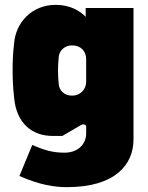

<svg xmlns="http://www.w3.org/2000/svg" viewBox="-20 -550 610 791"><path d="M256 221C457 221 530 126 530 25V-517H333V-481C310 -504 271 -530 209 -530C113 -530 45 -459 38 -371C33 -328 32 -296 32 -261C32 -227 33 -194 38 -149C47 -43 111 10 197 10H237L314 -35C325 -41 335 -36 335 -28V0C335 43 302 79 246 79C198 79 162 69 113 47L60 175C144 212 204 221 256 221ZM277 -156C243 -156 224 -179 222 -203C218 -245 218 -274 222 -316C224 -340 245 -363 277 -363C314 -363 335 -338 335 -306V-213C335 -182 311 -156 277 -156Z"/></svg>

Font: Finlandica Black
Style: Regular
Weight: 900
Designer: Niklas Ekholm, Juho Hiilivirta, Jaakko Suomalainen
Foundry: Helsinki Type Studio
Version: Version 2.000;Glyphs 3.2 (3202)